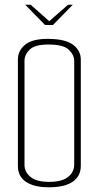

<svg xmlns="http://www.w3.org/2000/svg" viewBox="-20 -793 418 815"><path d="M87 -773H110L189 -703L269 -773H289L205 -687H171ZM188 2Q125 2 90.5 -21Q56 -44 56 -88V-541Q56 -578 87 -603.5Q118 -629 188 -628Q259 -627 291 -602.5Q323 -578 323 -540V-89Q323 -45 288.5 -21.5Q254 2 188 2ZM188 -21Q243 -21 269 -42Q295 -63 295 -94V-534Q295 -560 272 -582Q249 -604 186 -604Q128 -604 106 -582.5Q84 -561 84 -535V-93Q84 -63 109.5 -42Q135 -21 188 -21Z"/></svg>

Font: Smooch Sans ExtraLight
Style: Regular
Weight: 200
Designer: Robert E. Leuschke
Foundry: Robert E. Leuschke
Version: Version 1.010; ttfautohint (v1.8.3)